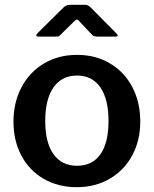

<svg xmlns="http://www.w3.org/2000/svg" viewBox="-20 -768 639 798"><path d="M162 -24.5C202 -1.5 247.7 10 299 10C350.3 10 396 -1.7 436 -25C476 -48.3 507.2 -80.7 529.5 -122C551.8 -163.3 563 -210.3 563 -263C563 -316.3 552 -364 530 -406C508 -448 477 -480.8 437 -504.5C397 -528.2 351.3 -540 300 -540C249.3 -540 204 -528.3 164 -505C124 -481.7 92.7 -448.8 70 -406.5C47.3 -364.2 36 -316 36 -262C36 -209.3 47 -162.3 69 -121C91 -79.7 122 -47.5 162 -24.5ZM397.5 -127C375.2 -95 342.7 -79 300 -79C258 -79 225.5 -95 202.5 -127C179.5 -159 168 -205 168 -265C168 -325.7 179.5 -372.3 202.5 -405C225.5 -437.7 258 -454 300 -454C342 -454 374.3 -437.7 397 -405C419.7 -372.3 431 -325.7 431 -265C431 -205 419.8 -159 397.5 -127ZM313 -676 362 -624C366.7 -618.7 373.7 -616 383 -616H460C466 -616 469 -617.3 469 -620C469 -622.7 466.7 -626.3 462 -631L357 -737C349.7 -744.3 342 -748 334 -748H273C265.7 -748 259.8 -747 255.5 -745C251.2 -743 247 -740 243 -736L137 -631C133 -627 131 -623.7 131 -621C131 -617.7 133.7 -616 139 -616H211C217 -616 221.2 -616.3 223.5 -617C225.8 -617.7 228.7 -620 232 -624L285 -676C292.3 -683.3 297.3 -687 300 -687C302.7 -687 307 -683.3 313 -676Z"/></svg>

Font: Libre Franklin SemiBold
Style: Regular
Weight: 600
Designer: Pablo Impallari, Rodrigo Fuenzalida
Foundry: Impallari Type
Version: Version 1.002; ttfautohint (v1.5)